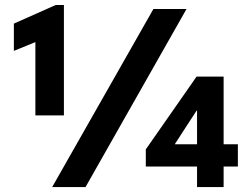

<svg xmlns="http://www.w3.org/2000/svg" viewBox="-20 -756 1018 776"><path d="M123 -585.9 36.1 -550.3V-660.6L205.1 -735.8H238.3V-289.6H123ZM600.1 -719.7H733.9L325.7 0H190.9ZM776.4 -83H569.3V-152.3L774.4 -446.3H883.8V-172.9H941.4V-83H883.8V0H776.4ZM776.4 -172.9V-308.6H774.4L730.5 -241.2L687.5 -174.8V-172.9Z"/></svg>

Font: Reddit Sans Vanilla ExtraBold
Style: Regular
Weight: 800
Designer: Stephen Hutchings
Foundry: Reddit
Version: Version 1.013